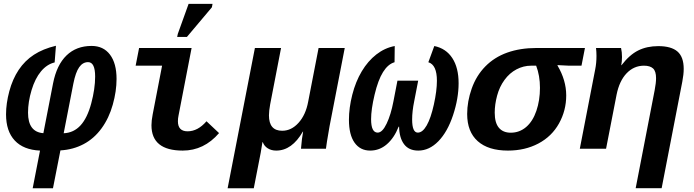

<svg xmlns="http://www.w3.org/2000/svg" viewBox="-20 -780 3641 1007"><path d="M257.8 207.5H151.4L189.9 9.8Q103 5.9 57.4 -43Q11.7 -91.8 11.7 -180.2Q11.7 -237.3 28.8 -301.3Q45.9 -365.2 78.1 -413.6Q110.4 -461.9 158 -492.9Q205.6 -523.9 273.4 -540L266.6 -452.6Q226.1 -442.9 195.1 -405.8Q164.1 -368.7 145.5 -307.1Q127 -245.6 127 -189Q127 -87.4 207.5 -81.5L258.3 -342.8Q277.3 -439.5 328.9 -489.3Q380.4 -539.1 460.4 -539.1Q522.5 -539.1 556.9 -493.4Q591.3 -447.8 591.3 -365.7Q591.3 -301.8 571.5 -231.2Q551.8 -160.6 512.7 -106.9Q473.6 -53.2 418.7 -24.2Q363.8 4.9 296.9 8.8ZM479 -378.4Q479 -454.1 441.9 -454.1Q414.1 -454.1 395.3 -427.5Q376.5 -400.9 364.7 -341.3L314 -81.1Q366.7 -83.5 402.3 -122.3Q438 -161.1 458.5 -237.8Q479 -314.5 479 -378.4Z M938.5 9.8Q774.4 9.8 774.4 -123Q774.4 -147.5 780.8 -180.2L830.1 -435.5H691.4L709.5 -528.3H984.9L916.5 -174.8Q913.1 -159.2 913.1 -144Q913.1 -91.3 963.9 -91.3Q1017.6 -91.3 1063 -144L1128.9 -82Q1049.8 9.8 938.5 9.8ZM909.2 -586.4 912.6 -602.5 969.2 -759.8H1094.7L1091.3 -741.7L960.4 -586.4Z M1558.6 0Q1563 -54.7 1569.8 -89.8H1568.4Q1511.2 9.8 1428.7 9.8Q1403.3 9.8 1384.5 -2Q1365.7 -13.7 1358.4 -34.2H1356.4L1347.2 22L1311 207.5H1173.8L1316.9 -528.3H1454.1L1397 -232.9Q1390.6 -198.2 1390.6 -174.8Q1390.6 -94.2 1460 -94.2Q1508.3 -94.2 1545.9 -136Q1583.5 -177.7 1596.2 -246.1L1650.9 -528.3H1788.1L1708.5 -118.2Q1690.9 -17.1 1689.5 0Z M2173.8 9.8Q2124.5 9.8 2099.4 -23.4Q2074.2 -56.6 2073.2 -115.7H2070.8Q2047.4 -56.6 2009 -23.4Q1970.7 9.8 1921.4 9.8Q1869.1 9.8 1839.6 -31.7Q1810.1 -73.2 1810.1 -151.9Q1810.1 -213.9 1827.6 -283Q1845.2 -352.1 1877.4 -406Q1909.7 -460 1953.9 -494.4Q1998 -528.8 2050.3 -538.6L2049.3 -453.6Q2015.1 -443.8 1989 -402.1Q1962.9 -360.4 1944.6 -283.2Q1926.3 -206.1 1926.3 -154.8Q1926.3 -84.5 1960.9 -84.5Q1985.4 -84.5 2007.8 -131.6Q2030.3 -178.7 2043.5 -248.5L2064.5 -356.9H2173.3L2152.3 -248.5Q2141.6 -195.8 2141.6 -153.3Q2141.6 -84.5 2171.4 -84.5Q2196.3 -84.5 2218 -122.3Q2239.7 -160.2 2255.6 -232.2Q2271.5 -304.2 2271.5 -356.4Q2271.5 -439.9 2226.6 -453.6L2257.8 -538.6Q2319.3 -525.9 2352.3 -475.3Q2385.3 -424.8 2385.3 -343.3Q2385.3 -263.7 2356.2 -176Q2327.1 -88.4 2279.3 -39.3Q2231.4 9.8 2173.8 9.8Z M2644 9.8Q2541 9.8 2485.6 -39.6Q2430.2 -88.9 2430.2 -182.1Q2430.2 -248 2454.1 -315.7Q2478 -383.3 2525.4 -431.6Q2572.8 -480 2640.6 -504.2Q2708.5 -528.3 2793 -528.3H3047.9L3029.8 -435.5H2963.9L2904.3 -438.5L2903.8 -436.5Q2949.7 -359.4 2949.7 -279.3Q2949.7 -200.7 2911.9 -132.6Q2874 -64.5 2803.7 -27.3Q2733.4 9.8 2644 9.8ZM2812 -319.3Q2812 -383.3 2792 -435.5H2765.6Q2725.6 -435.5 2689 -416.3Q2652.3 -397 2626 -360.8Q2599.6 -324.7 2587.2 -278.3Q2574.7 -231.9 2574.7 -189Q2574.7 -136.2 2596.4 -110.1Q2618.2 -84 2658.7 -84Q2704.6 -84 2739.5 -113.8Q2774.4 -143.6 2793.2 -198.7Q2812 -253.9 2812 -319.3Z M3314 207 3413.6 -307.1Q3420.9 -345.2 3420.9 -370.1Q3420.9 -406.2 3405.3 -420.9Q3389.6 -435.5 3357.4 -435.5Q3304.7 -435.5 3266.6 -395.8Q3228.5 -356 3213.9 -283.7L3158.7 0H3021L3101.6 -415.5Q3108.4 -448.7 3108.4 -487.3Q3108.4 -507.8 3106 -528.3H3237.3Q3242.2 -506.8 3242.2 -481Q3242.2 -457.5 3238.3 -438H3239.7Q3281.7 -492.7 3327.4 -515.4Q3373 -538.1 3432.6 -538.1Q3500.5 -538.1 3533.2 -509.8Q3565.9 -481.4 3565.9 -418.9Q3565.9 -389.6 3558.6 -352.1L3450.2 207Z"/></svg>

Font: Liberation Mono
Style: Bold Italic
Weight: 700
Italic angle: -12°
Monospace: yes
Designer: Steve Matteson
Foundry: Ascender Corporation
Version: Version 2.1.5